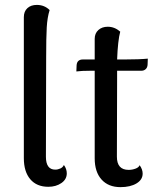

<svg xmlns="http://www.w3.org/2000/svg" viewBox="-20 -751 656 782"><path d="M176.8 9.8Q129.4 9.8 103.3 -21Q77.1 -51.8 77.1 -106.9V-681.2Q77.1 -704.6 91.6 -717.8Q106 -731 129.9 -731Q161.1 -731 182.1 -710Q172.9 -680.7 170.4 -639.9Q168 -599.1 168 -515.1L167 -112.8Q167 -60.1 205.1 -60.1Q215.8 -60.1 226.1 -64.9Q236.3 -69.8 240.2 -79.1Q252 -63 252 -44.9Q252 -20.5 230 -5.4Q208 9.8 176.8 9.8Z M489.7 -508.8Q547.9 -508.8 582 -512.2L581.1 -487.8Q580.6 -476.1 573.5 -469.5Q566.4 -462.9 556.2 -462.9H457V-426.8L456.1 -112.8Q456.1 -59.1 503.9 -59.1Q518.1 -59.1 531.5 -64Q544.9 -68.8 548.8 -78.1Q561 -61 561 -43.9Q561 -19 535.9 -3.9Q510.7 11.2 470.7 11.2Q421.4 11.2 393.6 -19.8Q365.7 -50.8 365.7 -106V-462.9H351.1Q311 -462.9 291 -460L292 -484.9Q293.5 -508.8 317.9 -508.8H365.7V-592.8Q365.7 -615.2 380.6 -628.7Q395.5 -642.1 418.9 -642.1Q446.8 -642.1 469.7 -622.1Q460 -586.4 457 -508.8Z"/></svg>

Font: Arima Madurai Medium
Style: Regular
Weight: 500
Designer: Joana Correia and Natanael Gama
Foundry: NDISCOVER
Version: Version 1.019;PS 001.019;hotconv 1.0.88;makeotf.lib2.5.64775